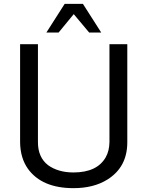

<svg xmlns="http://www.w3.org/2000/svg" viewBox="-20 -960 762 1003"><path d="M551.8 -729H645V-216.8Q645 -86.9 541 -22Q469.2 22.9 363.8 22.9Q199.2 22.9 126 -78.1Q85.9 -134.8 85 -216.8V-729H178.2V-216.8Q178.2 -138.2 231 -97.2Q284.2 -59.1 363.8 -59.1Q486.8 -59.1 532.2 -138.2Q550.8 -170.9 551.8 -216.8ZM317.9 -939.9H413.1L508.8 -790H445.8L365.2 -886.2L286.1 -790H222.2Z"/></svg>

Font: SolaimanLipiNormal
Style: Normal
Weight: 400
Designer: Solaiman Karim
Version: Version 1.6.1 ; ttfautohint (v1.5.65-e2d9)